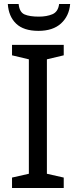

<svg xmlns="http://www.w3.org/2000/svg" viewBox="-20 -938 379 958"><path d="M298 0H40V-52L124 -71V-642L40 -662V-714H298V-662L214 -642V-71L298 -52ZM330 -918Q325 -858 284.5 -821Q244 -784 172 -784Q98 -784 60.5 -820Q23 -856 19 -918H73Q77 -877 102.5 -866Q128 -855 174 -855Q213 -855 241.5 -867Q270 -879 275 -918Z"/></svg>

Font: Noto Sans
Style: Regular
Weight: 400
Designer: Monotype Design Team
Foundry: Monotype Imaging Inc.
Version: Version 1.902